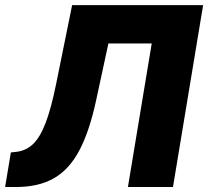

<svg xmlns="http://www.w3.org/2000/svg" viewBox="-61 -748 832 768"><path d="M-40.5 0 -17.6 -138.2 3.4 -140.6Q42 -144.5 70.3 -170.9Q98.6 -197.3 121.1 -255.4Q143.6 -313.5 163.6 -412.6L227.5 -727.5H751.5L630.9 0H450.7L545.9 -574.2H372.6L323.7 -347.7Q296.9 -223.1 256.6 -146.7Q216.3 -70.3 155 -35.2Q93.8 0 3.9 0Z"/></svg>

Font: Inter Display Extra Bold
Style: Italic
Weight: 800
Italic angle: -9.39999°
Designer: Rasmus Andersson
Foundry: rsms
Version: Version 4.000;git-4fc901f